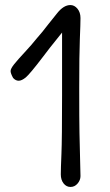

<svg xmlns="http://www.w3.org/2000/svg" viewBox="-20 -731 437 761"><path d="M295 -205 299 -33Q299 -17 287.5 -3.5Q276 10 259.5 10Q243 10 232 -4Q221 -18 221 -40Q221 -62 223.5 -121Q226 -180 226 -351V-602L178 -542Q171 -533 152 -508Q98 -437 82 -424Q66 -411 54 -411Q42 -411 32 -422Q22 -440 22 -449.5Q22 -459 36.5 -477Q51 -495 78.5 -524.5Q106 -554 125 -578Q149 -605 170 -633L206 -678Q232 -711 259 -711Q275 -711 287 -696.5Q299 -682 299 -659.5Q299 -637 296.5 -576.5Q294 -516 294 -384Q294 -252 295 -205Z"/></svg>

Font: Delius Swash Caps
Style: Regular
Weight: 400
Designer: Natalia Raices
Foundry: Natalia Raices
Version: Version 1.002